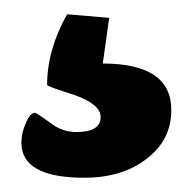

<svg xmlns="http://www.w3.org/2000/svg" viewBox="-20 -49 270 269"><path d="M124 40Q220 40 220 105Q220 147 186 173Q152 200 98 200Q10 200 10 151Q10 137 16 124Q22 109 29 109Q31 109 49 122Q66 136 87 136Q121 136 121 115Q121 97 84 84Q46 72 46 70Q46 21 74 -29L133 -24Z"/></svg>

Font: PoetsenOne
Style: Regular
Weight: 400
Designer: Rodrigo Fuenzalida, Pablo Impallari
Foundry: Pablo Impallari, Rodrigo Fuenzalida
Version: Version 1.000